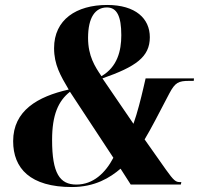

<svg xmlns="http://www.w3.org/2000/svg" viewBox="-20 -744 811 774"><path d="M270 10C363 10 424 -28 466 -64L507 0H709L711 -10H705C689 -10 681 -15 649 -60L563 -182C589 -225 619 -284 663 -368C686 -411 699 -418 743 -418H761L762 -428H567L558 -389C548 -346 534 -290 518 -245L393 -428C527 -475 584 -514 584 -594C584 -669 527 -724 412 -724C288 -724 198 -665 198 -550C198 -483 224 -439 257 -383C132 -355 33 -298 33 -175C33 -65 102 10 270 10ZM389 -437C363 -475 335 -518 335 -591C335 -674 364 -714 411 -714C451 -714 469 -679 469 -602C469 -539 453 -474 389 -437ZM288 0C221 0 190 -45 190 -180C190 -281 215 -337 262 -374L437 -108C405 -47 356 0 288 0Z"/></svg>

Font: Noto Serif Display SemiCondensed ExtraBold
Style: Italic
Weight: 800
Width: 4
Italic angle: -12°
Designer: Monotype Design Team
Foundry: Monotype Imaging Inc.
Version: Version 2.009